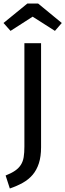

<svg xmlns="http://www.w3.org/2000/svg" viewBox="-27 -935 372 1094"><path d="M5 65Q38 52 59 37.5Q80 23 92 4Q104 -15 108 -40Q112 -65 112 -100V-689H207V-96Q207 -43 194.5 -4.5Q182 34 159 61Q136 88 103 106.5Q70 125 29 139ZM33 -759 -7 -804 129 -915H190L325 -804L286 -759L159 -840Z"/></svg>

Font: Feura Sans
Style: Regular
Weight: 400
Designer: Carrois Corporate & Edenspiekermann
Foundry: Carrois Corporate GbR & Edenspiekermann AG
Version: Version 1.001